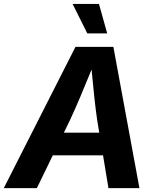

<svg xmlns="http://www.w3.org/2000/svg" viewBox="-41 -969 808 989"><path d="M-21.5 0 347.7 -727.5H543L677.2 0H517.6L489.7 -168.9H231L148.9 0ZM288.1 -285.6H470.2L459.5 -351.1Q451.7 -404.8 444.6 -470.2Q437.5 -535.6 430.7 -610.8Q400.9 -537.1 373.3 -471.9Q345.7 -406.7 319.8 -351.1ZM408.7 -796.9 333 -948.7H468.8L511.2 -796.9Z"/></svg>

Font: Inter
Style: Bold Italic
Weight: 700
Italic angle: -9.39999°
Designer: Rasmus Andersson
Foundry: rsms
Version: Version 4.001;git-9221beed3